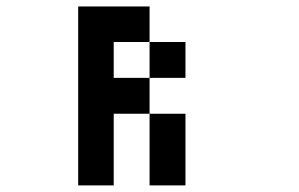

<svg xmlns="http://www.w3.org/2000/svg" viewBox="-20 -686 929 596"><path d="M444.3 -110.4Q444.3 -166 444.3 -333Q471.7 -333 555.7 -333Q555.7 -277.3 555.7 -110.4Q527.3 -110.4 444.3 -110.4ZM444.3 -444.3Q444.3 -471.7 444.3 -555.7Q471.7 -555.7 555.7 -555.7Q555.7 -527.3 555.7 -444.3Q527.3 -444.3 444.3 -444.3ZM222.7 -110.4Q222.7 -250 222.7 -666Q277.3 -666 444.3 -666Q444.3 -638.7 444.3 -555.7Q416 -555.7 333 -555.7Q333 -527.3 333 -444.3Q360.4 -444.3 444.3 -444.3Q444.3 -416 444.3 -333Q416 -333 333 -333Q333 -277.3 333 -110.4Q305.7 -110.4 222.7 -110.4Z"/></svg>

Font: leko majuna
Style: pona
Weight: 400
Designer: Kelsey Higham
Version: Version 2.0